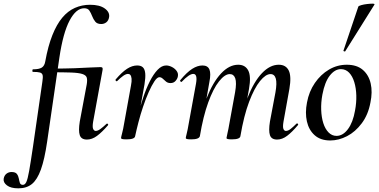

<svg xmlns="http://www.w3.org/2000/svg" viewBox="-137 -752 2069 1047"><path d="M-37 275Q-78 275 -99 259Q-120 243 -117 223Q-114 205 -102 195.5Q-90 186 -74 186Q-53 186 -45 196.5Q-37 207 -34.5 221Q-32 235 -28.5 245.5Q-25 256 -12 256Q-1 256 6.5 240.5Q14 225 22 180Q30 135 43 47L94 -306Q98 -331 95.5 -342Q93 -353 81 -356.5Q69 -360 43 -360Q39 -360 39.5 -367Q40 -374 43 -374Q76 -374 91 -383.5Q106 -393 110 -418Q125 -501 148.5 -560Q172 -619 202.5 -655.5Q233 -692 271.5 -709Q310 -726 354 -726Q406 -726 434 -706Q462 -686 458 -659Q455 -640 443 -630.5Q431 -621 415 -621Q393 -621 382.5 -634Q372 -647 365.5 -664Q359 -681 350.5 -694Q342 -707 322 -707Q278 -707 242.5 -640Q207 -573 187 -439L120 21Q106 117 86 172.5Q66 228 37 251.5Q8 275 -37 275ZM337 9Q306 9 298 -15Q290 -39 298 -89L336 -292Q340 -316 336 -329Q332 -342 312 -348.5Q292 -355 250 -356.5Q208 -358 137 -358L140 -378Q219 -378 271 -380Q323 -382 356.5 -384Q390 -386 410 -386Q421 -386 422.5 -380.5Q424 -375 420 -357.5Q416 -340 410 -303L371 -89Q366 -60 371 -49Q376 -38 385 -38Q396 -38 410.5 -48.5Q425 -59 443 -76Q447 -80 451 -76Q455 -72 451 -68Q419 -31 392 -11Q365 9 337 9Z M600 -10 590 -11Q600 -62 613.5 -115.5Q627 -169 643.5 -219Q660 -269 680 -308.5Q700 -348 722.5 -371.5Q745 -395 769 -395Q784 -395 800 -387Q816 -379 826 -365.5Q836 -352 833 -336Q831 -323 820.5 -311Q810 -299 793 -299Q778 -299 768.5 -307Q759 -315 750.5 -323Q742 -331 732 -331Q720 -331 705 -308.5Q690 -286 674 -250Q658 -214 643.5 -171Q629 -128 618 -85.5Q607 -43 600 -10ZM553 8Q535 8 529 6Q523 4 523 1Q523 -3 529 -26Q535 -49 539 -74L577 -284Q582 -309 580.5 -323Q579 -337 574 -343Q569 -349 561 -349Q550 -349 535 -338.5Q520 -328 502 -310Q499 -307 495 -311Q491 -315 494 -319Q528 -359 556 -377Q584 -395 611 -395Q632 -395 642.5 -384.5Q653 -374 655 -351.5Q657 -329 651 -292L600 -10Q598 8 553 8Z M1374 9Q1343 9 1335 -15Q1327 -39 1335 -89L1365 -248Q1374 -299 1367 -323.5Q1360 -348 1338 -348Q1312 -348 1281 -310Q1250 -272 1221.5 -197Q1193 -122 1174 -10L1159 -11Q1179 -132 1213 -219Q1247 -306 1291 -352.5Q1335 -399 1383 -399Q1422 -399 1437.5 -367.5Q1453 -336 1441 -267L1409 -89Q1404 -60 1408.5 -49Q1413 -38 1422 -38Q1434 -38 1448 -49Q1462 -60 1479 -77Q1483 -81 1487 -77Q1491 -73 1487 -69Q1456 -32 1429 -11.5Q1402 9 1374 9ZM906 8Q888 8 882 6Q876 4 876 1Q876 -3 881.5 -25Q887 -47 891 -72L932 -297Q941 -349 917 -349Q906 -349 890.5 -338.5Q875 -328 855 -307Q852 -303 847.5 -307.5Q843 -312 847 -316Q882 -358 911 -376.5Q940 -395 967 -395Q996 -395 1005 -373Q1014 -351 1005 -306L953 -10Q949 8 906 8ZM1127 8Q1110 8 1104 6Q1098 4 1098 1Q1098 -3 1103.5 -26Q1109 -49 1113 -74L1145 -249Q1154 -301 1146 -324.5Q1138 -348 1116 -348Q1089 -348 1057.5 -308.5Q1026 -269 998.5 -193.5Q971 -118 953 -10L937 -11Q956 -130 990 -217Q1024 -304 1068.5 -351.5Q1113 -399 1162 -399Q1200 -399 1216.5 -368Q1233 -337 1221 -268L1174 -10Q1172 8 1127 8Z M1664 14Q1611 14 1579 -14.5Q1547 -43 1536.5 -90Q1526 -137 1537 -193Q1548 -253 1580 -299.5Q1612 -346 1657 -372.5Q1702 -399 1754 -399Q1809 -399 1841.5 -371Q1874 -343 1884.5 -296.5Q1895 -250 1883 -193Q1871 -127 1836 -80Q1801 -33 1755.5 -9.5Q1710 14 1664 14ZM1698 -11Q1733 -11 1760.5 -48Q1788 -85 1799 -149Q1807 -191 1806 -231Q1805 -271 1795 -304Q1785 -337 1766.5 -356Q1748 -375 1722 -375Q1689 -375 1661.5 -340Q1634 -305 1621 -236Q1613 -193 1614.5 -152.5Q1616 -112 1626 -80.5Q1636 -49 1654.5 -30Q1673 -11 1698 -11ZM1746 -473Q1745 -470 1739.5 -472Q1734 -474 1736 -476L1817 -716Q1819 -720 1833 -724Q1847 -728 1864.5 -730Q1882 -732 1894.5 -732Q1907 -732 1905 -727Z"/></svg>

Font: Cormorant SemiBold
Style: Italic
Weight: 600
Italic angle: -10°
Designer: Christian Thalmann (Catharsis Fonts)
Foundry: Catharsis Fonts
Version: Version 4.000